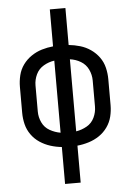

<svg xmlns="http://www.w3.org/2000/svg" viewBox="-62 -780 699 1030"><g transform="rotate(-5 288.0 -265.0)"><path d="M246 205H330V6Q361 3 391.5 -6.5Q422 -16 448 -33.5Q474 -51 492.5 -77Q511 -103 518.5 -133.5Q526 -164 526 -195V-335Q526 -366 518.5 -397Q511 -428 492.5 -453.5Q474 -479 448 -497Q422 -515 391.5 -524Q361 -533 330 -536V-735H246V-536Q215 -533 185 -524Q155 -515 128.5 -497Q102 -479 83.5 -453.5Q65 -428 57.5 -397Q50 -366 50 -335V-195Q50 -164 57.5 -133.5Q65 -103 83.5 -77Q102 -51 128.5 -33.5Q155 -16 185 -6.5Q215 3 246 6ZM246 -71Q216 -76 188.5 -91.5Q161 -107 147.5 -135.5Q134 -164 134 -195V-335Q134 -366 147.5 -394.5Q161 -423 188.5 -439Q216 -455 246 -459ZM330 -71V-459Q361 -455 388 -439Q415 -423 428.5 -394.5Q442 -366 442 -335V-195Q442 -164 428.5 -135.5Q415 -107 388 -91.5Q361 -76 330 -71Z"/></g></svg>

Font: Iosevka SS01 Extended
Style: Regular
Weight: 400
Width: 7
Monospace: yes
Designer: Belleve Invis
Foundry: Belleve Invis
Version: Version 3.4.7; ttfautohint (v1.8.3)